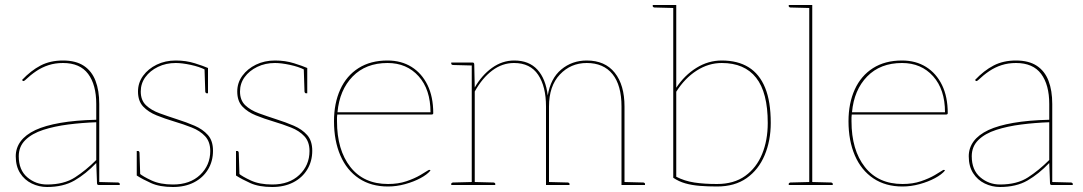

<svg xmlns="http://www.w3.org/2000/svg" viewBox="-20 -740 4333 768"><path d="M168 8Q136 8 107 -6Q78 -20 60.5 -47.5Q43 -75 43 -115Q43 -148 62.5 -174.5Q82 -201 122 -220Q161 -238 221.5 -248.5Q282 -259 365 -261V-324Q365 -401 332.5 -444.5Q300 -488 232 -488Q201 -488 174.5 -479.5Q148 -471 125 -455.5Q102 -440 80 -419Q78 -417 75.5 -416Q73 -415 71 -417L68 -420Q104 -458 142.5 -478Q181 -498 232 -498Q283 -498 315 -477Q347 -456 362 -417Q377 -378 377 -324V0H375Q371 0 369.5 -2Q368 -4 368 -8L365 -88Q323 -44 278 -18Q233 8 168 8ZM168 -2Q236 -2 280 -30.5Q324 -59 365 -100V-251Q308 -249 253 -242Q198 -235 153 -220.5Q108 -206 81.5 -180Q55 -154 55 -115Q55 -60 89 -31Q123 -2 168 -2ZM374 0 375 -12 452 -10Q454 -10 456.5 -8.5Q459 -7 459 -5V0Z M672 8Q619 8 584.5 -7.5Q550 -23 527 -38V-56L538 -46Q552 -34 586.5 -18Q621 -2 672 -2Q740 -2 780.5 -40.5Q821 -79 821 -136Q821 -173 800.5 -195Q780 -217 747 -230Q714 -243 677 -254Q640 -265 606.5 -278.5Q573 -292 552.5 -314Q532 -336 532 -374Q532 -409 552.5 -437Q573 -465 607 -481.5Q641 -498 683 -498Q724 -498 759 -487Q794 -476 812 -468V-453L801 -461Q778 -473 743 -480.5Q708 -488 683 -488Q644 -488 612 -472.5Q580 -457 561.5 -431.5Q543 -406 543 -374Q543 -339 564 -319Q585 -299 618 -287Q651 -275 688 -263Q726 -251 758.5 -237Q791 -223 811.5 -200Q832 -177 832 -137Q832 -95 812 -62Q792 -29 756 -10.5Q720 8 672 8ZM798 -467 812 -461V-367H806Q804 -367 802.5 -369.5Q801 -372 801 -374ZM541 -36 527 -42V-136H533Q535 -136 536.5 -133.5Q538 -131 538 -129Z M1069 8Q1016 8 981.5 -7.5Q947 -23 924 -38V-56L935 -46Q949 -34 983.5 -18Q1018 -2 1069 -2Q1137 -2 1177.5 -40.5Q1218 -79 1218 -136Q1218 -173 1197.5 -195Q1177 -217 1144 -230Q1111 -243 1074 -254Q1037 -265 1003.5 -278.5Q970 -292 949.5 -314Q929 -336 929 -374Q929 -409 949.5 -437Q970 -465 1004 -481.5Q1038 -498 1080 -498Q1121 -498 1156 -487Q1191 -476 1209 -468V-453L1198 -461Q1175 -473 1140 -480.5Q1105 -488 1080 -488Q1041 -488 1009 -472.5Q977 -457 958.5 -431.5Q940 -406 940 -374Q940 -339 961 -319Q982 -299 1015 -287Q1048 -275 1085 -263Q1123 -251 1155.5 -237Q1188 -223 1208.5 -200Q1229 -177 1229 -137Q1229 -95 1209 -62Q1189 -29 1153 -10.5Q1117 8 1069 8ZM1195 -467 1209 -461V-367H1203Q1201 -367 1199.5 -369.5Q1198 -372 1198 -374ZM938 -36 924 -42V-136H930Q932 -136 933.5 -133.5Q935 -131 935 -129Z M1532 6Q1464 6 1415.5 -26.5Q1367 -59 1341.5 -118Q1316 -177 1316 -255Q1316 -327 1341 -382Q1366 -437 1414 -467.5Q1462 -498 1530 -498Q1585 -498 1626 -472.5Q1667 -447 1690 -400Q1713 -353 1713 -287Q1713 -285 1711.5 -283.5Q1710 -282 1707 -282H1329Q1328 -275 1328 -270Q1328 -265 1328 -255Q1328 -140 1381.5 -72Q1435 -4 1532 -4Q1573 -4 1605.5 -15Q1638 -26 1661 -39.5Q1684 -53 1693 -59Q1698 -62 1701 -59L1702 -58Q1689 -42 1662 -27.5Q1635 -13 1600.5 -3.5Q1566 6 1532 6ZM1330 -291H1702Q1702 -382 1654.5 -435Q1607 -488 1530 -488Q1443 -488 1390.5 -434Q1338 -380 1330 -291Z M1867 0V-490H1870Q1877 -490 1877 -482L1879 -390Q1907 -439 1948 -468.5Q1989 -498 2037 -498Q2096 -498 2129.5 -461.5Q2163 -425 2171 -358Q2182 -426 2225 -462Q2268 -498 2327 -498Q2400 -498 2439 -449Q2478 -400 2478 -314V0H2466V-314Q2466 -399 2430 -443.5Q2394 -488 2327 -488Q2263 -488 2219.5 -442Q2176 -396 2176 -314V0H2164V-314Q2164 -394 2132.5 -441Q2101 -488 2036 -488Q1989 -488 1949 -458Q1909 -428 1879 -374V0ZM1785 0V-5Q1785 -7 1787.5 -8.5Q1790 -10 1792 -10L1869 -12L1870 0ZM1876 0 1877 -12 1954 -10Q1956 -10 1958.5 -8.5Q1961 -7 1961 -5V0ZM2173 0 2174 -12 2251 -10Q2253 -10 2255.5 -8.5Q2258 -7 2258 -5V0ZM1870 -490 1869 -478 1792 -480Q1790 -480 1787.5 -481.5Q1785 -483 1785 -485V-490ZM2475 0 2476 -12 2553 -10Q2555 -10 2557.5 -8.5Q2560 -7 2560 -5V0Z M2848 6Q2812 6 2780 3.5Q2748 1 2721.5 -6.5Q2695 -14 2673 -29V-720H2685V-389Q2718 -439 2765.5 -468.5Q2813 -498 2867 -498Q2931 -498 2974.5 -471Q3018 -444 3040.5 -389Q3063 -334 3063 -248Q3063 -177 3038.5 -119Q3014 -61 2966.5 -27.5Q2919 6 2848 6ZM2848 -4Q2916 -4 2961 -36.5Q3006 -69 3028.5 -124Q3051 -179 3051 -248Q3051 -370 3004.5 -429Q2958 -488 2867 -488Q2814 -488 2766.5 -457.5Q2719 -427 2685 -373V-33Q2718 -16 2757 -10Q2796 -4 2848 -4ZM2676 -720 2675 -708 2598 -710Q2596 -710 2593.5 -711.5Q2591 -713 2591 -715V-720Z M3217 0V-720H3229V0ZM3135 0V-5Q3135 -7 3137.5 -8.5Q3140 -10 3142 -10L3219 -12L3220 0ZM3226 0 3227 -12 3304 -10Q3306 -10 3308.5 -8.5Q3311 -7 3311 -5V0ZM3220 -720 3219 -708 3142 -710Q3140 -710 3137.5 -711.5Q3135 -713 3135 -715V-720Z M3590 6Q3522 6 3473.5 -26.5Q3425 -59 3399.5 -118Q3374 -177 3374 -255Q3374 -327 3399 -382Q3424 -437 3472 -467.5Q3520 -498 3588 -498Q3643 -498 3684 -472.5Q3725 -447 3748 -400Q3771 -353 3771 -287Q3771 -285 3769.5 -283.5Q3768 -282 3765 -282H3387Q3386 -275 3386 -270Q3386 -265 3386 -255Q3386 -140 3439.5 -72Q3493 -4 3590 -4Q3631 -4 3663.5 -15Q3696 -26 3719 -39.5Q3742 -53 3751 -59Q3756 -62 3759 -59L3760 -58Q3747 -42 3720 -27.5Q3693 -13 3658.5 -3.5Q3624 6 3590 6ZM3388 -291H3760Q3760 -382 3712.5 -435Q3665 -488 3588 -488Q3501 -488 3448.5 -434Q3396 -380 3388 -291Z M3980 8Q3948 8 3919 -6Q3890 -20 3872.5 -47.5Q3855 -75 3855 -115Q3855 -148 3874.5 -174.5Q3894 -201 3934 -220Q3973 -238 4033.5 -248.5Q4094 -259 4177 -261V-324Q4177 -401 4144.5 -444.5Q4112 -488 4044 -488Q4013 -488 3986.5 -479.5Q3960 -471 3937 -455.5Q3914 -440 3892 -419Q3890 -417 3887.5 -416Q3885 -415 3883 -417L3880 -420Q3916 -458 3954.5 -478Q3993 -498 4044 -498Q4095 -498 4127 -477Q4159 -456 4174 -417Q4189 -378 4189 -324V0H4187Q4183 0 4181.5 -2Q4180 -4 4180 -8L4177 -88Q4135 -44 4090 -18Q4045 8 3980 8ZM3980 -2Q4048 -2 4092 -30.5Q4136 -59 4177 -100V-251Q4120 -249 4065 -242Q4010 -235 3965 -220.5Q3920 -206 3893.5 -180Q3867 -154 3867 -115Q3867 -60 3901 -31Q3935 -2 3980 -2ZM4186 0 4187 -12 4264 -10Q4266 -10 4268.5 -8.5Q4271 -7 4271 -5V0Z"/></svg>

Font: Aleo Thin
Style: Regular
Weight: 250
Designer: Alessio Laiso
Foundry: Alessio Laiso
Version: Version 2.001;gftools[0.9.29]